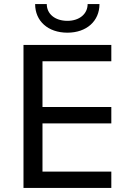

<svg xmlns="http://www.w3.org/2000/svg" viewBox="-20 -920 641 940"><path d="M95 -700V0H525V-80H188V-316H525V-396H188V-620H525V-700ZM467 -900H409C409 -852 369 -818 310 -818C249 -818 209 -852 209 -900H152C152 -817 215 -760 310 -760C404 -760 467 -817 467 -900Z"/></svg>

Font: Gully
Style: Regular
Weight: 400
Designer: jaikishan Patel
Foundry: MagicType
Version: Version 1.000;Glyphs 3.2 (3242)